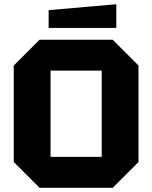

<svg xmlns="http://www.w3.org/2000/svg" viewBox="-20 -888 720 908"><path d="M45 -122V-578L167 -700H513L635 -578V-122L513 0H167ZM219 -554V-146H461V-554ZM210 -756V-840L530 -868V-756Z"/></svg>

Font: Tektur
Style: Bold
Weight: 700
Designer: Adam Jagosz
Foundry: Adam Jagosz
Version: Version 1.005;gftools[0.9.30]